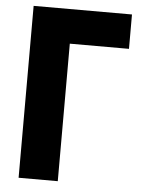

<svg xmlns="http://www.w3.org/2000/svg" viewBox="-56 -872 720 918"><g transform="rotate(5 303.5 -412.5)"><path d="M256 -660H540V-825H68V0H256Z"/></g></svg>

Font: Hussar
Style: BoldWeb
Weight: 700
Foundry: Cannot Into Space Fonts
Version: Version 2.00